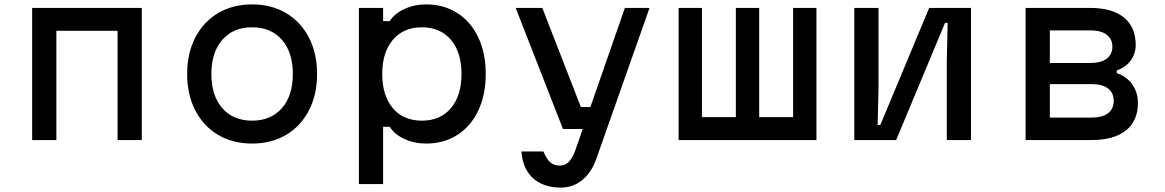

<svg xmlns="http://www.w3.org/2000/svg" viewBox="-20 -636 5290 872"><path d="M126 -600H624V0H514V-496H236V0H126Z M830 -300Q830 -394 867 -465.5Q904 -537 970.5 -576.5Q1037 -616 1125 -616Q1213 -616 1279.5 -576.5Q1346 -537 1383 -465.5Q1420 -394 1420 -300Q1420 -206 1383 -134.5Q1346 -63 1279.5 -23.5Q1213 16 1125 16Q1037 16 970.5 -23.5Q904 -63 867 -134.5Q830 -206 830 -300ZM1310 -300Q1310 -398 1260.5 -455Q1211 -512 1125 -512Q1039 -512 989.5 -455Q940 -398 940 -300Q940 -202 989.5 -145Q1039 -88 1125 -88Q1211 -88 1260.5 -145Q1310 -202 1310 -300Z M1610 -600H1720V-540H1750Q1771 -574 1816.5 -595Q1862 -616 1916 -616Q1996 -616 2057.5 -576.5Q2119 -537 2152.5 -465.5Q2186 -394 2186 -300Q2186 -206 2152.5 -134.5Q2119 -63 2057.5 -23.5Q1996 16 1916 16Q1862 16 1816.5 -5Q1771 -26 1750 -60H1720V200H1610ZM2076 -300Q2076 -398 2028 -455Q1980 -512 1896 -512Q1812 -512 1764 -455Q1716 -398 1716 -300Q1716 -202 1764 -145Q1812 -88 1896 -88Q1980 -88 2028 -145Q2076 -202 2076 -300Z M2443 -600 2618 -150H2691L2658 -50H2537L2322 -600ZM2528 216Q2448 216 2401 173.5Q2354 131 2348 52H2448Q2463 87 2479.5 101.5Q2496 116 2522 116Q2546 116 2561.5 101Q2577 86 2591 52L2818 -600H2930L2688 86Q2666 148 2624 182Q2582 216 2528 216Z M3062 -600H3168V-104H3322V-600H3428V-104H3582V-600H3688V0H3062Z M3860 -600H3970V-240L3966 -68H3978L4200 -600H4390V0H4280V-360L4284 -532H4272L4050 0H3860Z M4638 -600H4932Q5031 -600 5084.5 -556.5Q5138 -513 5138 -432Q5138 -392 5115 -361Q5092 -330 5052 -316V-304Q5097 -289 5122.5 -252.5Q5148 -216 5148 -168Q5148 -87 5093.5 -43.5Q5039 0 4938 0H4638ZM5038 -178Q5038 -215 5012 -234.5Q4986 -254 4938 -254H4748V-102H4938Q4986 -102 5012 -121.5Q5038 -141 5038 -178ZM5032 -424Q5032 -459 5006 -478.5Q4980 -498 4932 -498H4748V-350H4932Q4980 -350 5006 -369.5Q5032 -389 5032 -424Z"/></svg>

Font: Martian Mono sWd Rg
Style: Regular
Weight: 400
Width: 6
Monospace: yes
Designer: Roman Shamin
Foundry: Evil Martians
Version: Version 1.000